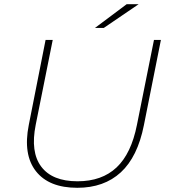

<svg xmlns="http://www.w3.org/2000/svg" viewBox="-20 -890 808 914"><path d="M348 4Q213 4 151 -75Q89 -154 117 -295L197 -700H231L150 -296Q124 -166 176.5 -96.5Q229 -27 349 -27Q465 -27 535 -93Q605 -159 632 -296L713 -700H746L665 -294Q635 -143 555 -69.5Q475 4 348 4ZM432 -757 583 -870H640L474 -757Z"/></svg>

Font: Montserrat ExtraLight
Style: Italic
Weight: 200
Italic angle: -11.3°
Designer: Julieta Ulanovsky
Foundry: Julieta Ulanovsky
Version: Version 9.000; ttfautohint (v1.8.4.7-5d5b)